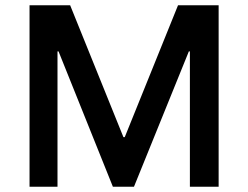

<svg xmlns="http://www.w3.org/2000/svg" viewBox="-20 -708 941 728"><path d="M92 0V-688H246L448 -188H453L655 -688H809V0H700V-513H696L488 0H408L202 -513H198V0Z"/></svg>

Font: Saira Thin Medium
Style: Regular
Weight: 500
Version: Version 1.101